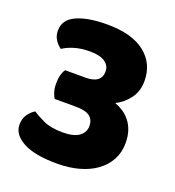

<svg xmlns="http://www.w3.org/2000/svg" viewBox="-119 -718 757 829"><g transform="rotate(20 259.0 -303.5)"><path d="M233 -623Q348 -623 408 -575.5Q468 -528 468 -448Q468 -400 442.5 -366.5Q417 -333 382 -316Q403 -308 421 -296Q439 -284 453 -266Q467 -248 475 -224Q483 -200 483 -168Q483 -125 464.5 -91Q446 -57 413 -33Q380 -9 334.5 3.5Q289 16 235 16Q131 16 78 -13Q25 -42 25 -87Q25 -114 38 -133.5Q51 -153 70 -164Q90 -150 123.5 -134.5Q157 -119 211 -119Q262 -119 286.5 -137Q311 -155 311 -184Q311 -213 291.5 -228Q272 -243 224 -243H130Q123 -254 118 -270Q113 -286 113 -308Q113 -331 117.5 -347.5Q122 -364 130 -375H224Q296 -375 296 -430Q296 -456 273 -472Q250 -488 204 -488Q163 -488 132 -478.5Q101 -469 81 -455Q64 -467 53 -484.5Q42 -502 42 -526Q42 -576 94 -599.5Q146 -623 233 -623Z"/></g></svg>

Font: Baloo Tammudu
Style: Regular
Weight: 400
Designer: Omkar Shende and Ek Type
Foundry: Ek Type
Version: Version 1.443;PS 1.000;hotconv 16.6.51;makeotf.lib2.5.65220;